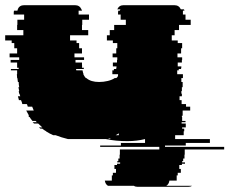

<svg xmlns="http://www.w3.org/2000/svg" viewBox="-28 -720 884 740"><path d="M678 -99H674V-94H685V-89H673V-84H663V-69H669V-54H657V-44H653V-24H625Q623 -10 613 -4H712Q707 0 698 0H502Q493 0 488 -4H388Q378 -10 376 -24H403V-44H407V-54H419V-69H413V-84H423V-89H435V-94H424V-99H428V-109H433V-124H434V-144H586V-154H358V-159H438V-169H531V-184Q499 -176 463 -176Q441 -176 420 -178Q399 -180 380 -184H234Q209 -190 186 -199H177Q163 -205 149 -214H150Q146 -216 142.5 -218.5Q139 -221 135 -224H128L122 -229H135L119 -244H103L98 -249H114L109 -254H97Q94 -258 91 -261.5Q88 -265 86 -269H84L81 -274H84Q81 -279 78.5 -284Q76 -289 73 -294H102L96 -309H79Q78 -311 77.5 -314Q77 -317 75 -319H58Q57 -323 56 -326.5Q55 -330 53 -334H45Q44 -338 43 -341.5Q42 -345 41 -349H50L47 -359H46Q45 -361 45 -364Q45 -367 44 -369H46L43 -384H46Q45 -389 44.5 -394Q44 -399 44 -404H41Q40 -408 40 -411.5Q40 -415 39 -419H38Q38 -423 37.5 -426.5Q37 -430 37 -434H38V-449H14V-454H44V-459H38V-479H13V-489H46V-499H9V-514H38V-534H27V-554H17V-564H-8V-584H62V-604H38V-624H39V-644H65V-664H25V-673Q25 -675 25.5 -676.5Q26 -678 26 -679H39L41 -684H40Q47 -700 65 -700H261Q279 -700 286 -684Q288 -680 288 -679H275V-664H315V-644H289V-624H288V-604H312V-584H242V-564H267V-554H277V-534H288V-514H259V-499H296V-489H263V-479H288V-471Q288 -466 289 -464H288V-459H295V-454H265Q265 -453 265.5 -452Q266 -451 266 -449H290Q292 -439 294 -434H293Q298 -424 303 -419H305Q322 -404 354 -404Q371 -404 387.5 -408Q404 -412 414 -419H420Q427 -424 427 -430V-434H405V-449H411V-454H420V-459H421V-464H407V-479H423V-489H424V-499H406V-514H420V-534H424V-554H407V-564H384V-584H395V-604H412V-624H457V-644H437V-664H427V-673Q427 -675 427.5 -676.5Q428 -678 428 -679H434Q434 -680 436 -684H424Q431 -700 448 -700H644Q662 -700 669 -684H681L683 -679H677V-664H687V-644H707V-624H662V-604H645V-584H634V-564H657V-554H674V-534H670V-514H656V-499H674V-489H673V-479H657V-464H671V-459H670V-454H661V-449H655V-434H677V-419H671V-404H676V-384H673V-369H671V-359H673V-349H664V-334H672V-319H689V-309H705V-294H676V-274H673V-269H674V-254H687V-249H672V-244H688V-229H674V-224H682V-214H680V-199H647V-184H781V-169H688V-159H608V-154H836V-144H684V-124H683V-109H678ZM430 -199V-206L418 -199ZM387 -184H397V-187Z"/></svg>

Font: Rubik Glitch
Style: Regular
Weight: 400
Designer: Hubert and Fischer, NaN
Foundry: Hubert and Fischer, NaN
Version: Version 2.200